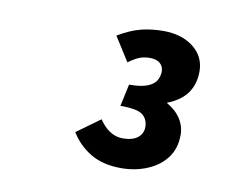

<svg xmlns="http://www.w3.org/2000/svg" viewBox="-55 -846 709 558"><g transform="rotate(10 300.0 -567.0)"><path d="M333 -360Q279 -360 242.5 -382Q206 -404 184 -440L253 -490Q267 -469 284.5 -457.5Q302 -446 323 -446Q351 -446 366.5 -458Q382 -470 382 -490Q382 -512 366.5 -525Q351 -538 300 -538L314 -603Q350 -603 369 -611Q388 -619 394.5 -631.5Q401 -644 401 -657Q401 -672 390.5 -681Q380 -690 361 -690Q345 -690 332 -685.5Q319 -681 298 -666L253 -737Q288 -758 319 -766Q350 -774 386 -774Q440 -774 474.5 -747Q509 -720 509 -676Q509 -639 490.5 -612.5Q472 -586 431 -570Q458 -555 472.5 -533Q487 -511 487 -485Q487 -445 466.5 -417.5Q446 -390 410.5 -375Q375 -360 333 -360Z"/></g></svg>

Font: Source Code Pro ExtraLight ExtraBold
Style: Italic
Weight: 800
Italic angle: -11°
Monospace: yes
Version: Version 1.016;hotconv 1.0.116;makeotfexe 2.5.65601